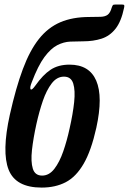

<svg xmlns="http://www.w3.org/2000/svg" viewBox="-20 -817 569 848"><path d="M528 -782.5Q515.5 -722 490.2 -690Q465 -658 428.5 -646.2Q392 -634.5 347 -634.5Q318.5 -634.5 290 -633.2Q261.5 -632 233 -617.5Q204.5 -603 176.2 -565Q148 -527 120 -453Q110.5 -429 115.2 -422.8Q120 -416.5 136.5 -439.5Q169.5 -486.5 203.5 -509Q237.5 -531.5 287 -531.5Q374.5 -531.5 405 -460.8Q435.5 -390 405.5 -253Q383 -151.5 349.5 -93.8Q316 -36 270.2 -12.2Q224.5 11.5 164 11.5Q49.5 11.5 18.2 -67.2Q-13 -146 23.5 -310.5Q50 -429 80.8 -511.5Q111.5 -594 151.8 -644.8Q192 -695.5 246.5 -718.8Q301 -742 374.5 -742Q405.5 -742 425 -742.8Q444.5 -743.5 455.8 -752Q467 -760.5 473.5 -783.5Q476.5 -792 478.8 -794.5Q481 -797 490.5 -797H518Q527 -797 528.5 -794.2Q530 -791.5 528 -782.5ZM141 -270Q127 -206.5 121.2 -154.5Q115.5 -102.5 125 -72Q134.5 -41.5 166 -41.5Q197 -41.5 220 -71.2Q243 -101 259.5 -148.8Q276 -196.5 287.5 -250Q302 -314 307.5 -365.8Q313 -417.5 303.5 -448Q294 -478.5 262.5 -478.5Q231.5 -478.5 208.5 -448.8Q185.5 -419 169.2 -371.5Q153 -324 141 -270Z"/></svg>

Font: Besley* Condensed Medium
Style: Italic
Weight: 500
Width: 3
Italic angle: -13°
Designer: Owen Earl
Foundry: indestructible type*
Version: Version 3.000; ttfautohint (v1.8.3)